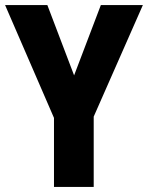

<svg xmlns="http://www.w3.org/2000/svg" viewBox="-20 -734 581 754"><path d="M271 -438 166 -714H0L192 -271V0H348V-276L541 -714H376Z"/></svg>

Font: Noto Sans Gurmukhi Condensed ExtraBold
Style: Regular
Weight: 800
Width: 3
Designer: Jelle Bosma - Monotype Design Team
Foundry: Monotype Imaging Inc.
Version: Version 2.004